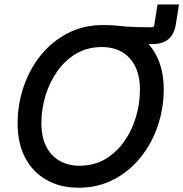

<svg xmlns="http://www.w3.org/2000/svg" viewBox="-20 -853 843 883"><path d="M446.8 -665 459 -737.8Q481 -737.8 496.1 -736.8Q511.2 -735.8 525.4 -734.1Q539.6 -732.4 558.1 -731Q576.7 -729.5 605 -728.5Q633.3 -727.5 677.7 -727.5Q687.5 -727.5 689.5 -737.8L704.6 -832.5H803.2L788.1 -737.8Q780.3 -693.4 753.4 -671.9Q726.6 -650.4 682.6 -650.4Q661.6 -650.4 643.3 -652.6Q625 -654.8 601.1 -657.7Q577.1 -660.6 540.5 -662.8Q503.9 -665 446.8 -665ZM341.3 10.3Q257.3 10.3 194.1 -25.4Q130.9 -61 95.9 -127.4Q61 -193.8 61 -285.6Q61 -373 88.6 -454.1Q116.2 -535.2 167.7 -598.9Q219.2 -662.6 291.5 -700.2Q363.8 -737.8 453.1 -737.8Q537.1 -737.8 599.9 -702.1Q662.6 -666.5 697.8 -600.3Q732.9 -534.2 732.9 -441.9Q732.9 -354.5 705.3 -273.4Q677.7 -192.4 626 -128.4Q574.2 -64.5 502.2 -27.1Q430.2 10.3 341.3 10.3ZM345.7 -90.8Q411.6 -90.8 463.1 -120.8Q514.6 -150.9 550.5 -201.4Q586.4 -252 605 -314.2Q623.5 -376.5 623.5 -440.4Q623.5 -504.9 601.3 -548.6Q579.1 -592.3 539.8 -614.5Q500.5 -636.7 448.7 -636.7Q382.8 -636.7 331.3 -606.7Q279.8 -576.7 243.9 -525.9Q208 -475.1 189.2 -413.1Q170.4 -351.1 170.4 -287.1Q170.4 -223.1 192.6 -179.4Q214.8 -135.7 254.4 -113.3Q293.9 -90.8 345.7 -90.8Z"/></svg>

Font: Inter 18pt Medium
Style: Italic
Weight: 500
Italic angle: -9.3988°
Designer: Rasmus Andersson
Foundry: rsms
Version: Version 4.001;git-66647c0bb